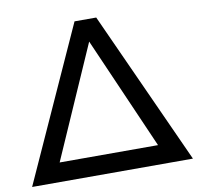

<svg xmlns="http://www.w3.org/2000/svg" viewBox="-79 -782 891 863"><g transform="rotate(-10 366.0 -350.0)"><path d="M733 0 415 -700H316L-1 0ZM140 -87 365 -599 589 -87Z"/></g></svg>

Font: Rookery
Style: Regular
Weight: 400
Designer: Ryan Kimball / Julieta Ulanovsky
Foundry: Motorola Mobility LLC.
Version: Version 1.0